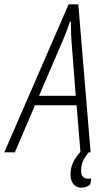

<svg xmlns="http://www.w3.org/2000/svg" viewBox="-65 -706 486 890"><path d="M-45 0 253 -686H298L355 0H308L290 -218H97L4 0ZM116 -262H286L268 -495Q267 -508 266 -522.5Q265 -537 264.5 -552Q264 -567 264 -581Q264 -595 264 -605H259Q255 -591 247.5 -572Q240 -553 232 -532.5Q224 -512 216 -495ZM313 164Q299 164 287.5 157.5Q276 151 269 137Q262 123 262 101Q262 77 270 56.5Q278 36 291 18.5Q304 1 317 -12H354L353 -8Q343 3 327 26.5Q311 50 311 87Q311 103 318.5 112.5Q326 122 343 122H358L353 150Q343 158 332 161Q321 164 313 164Z"/></svg>

Font: Archivo ExtraCondensed Thin
Style: Italic
Weight: 250
Width: 2
Italic angle: -10°
Designer: Hector Gatti
Foundry: Omnibus-Type
Version: Version 2.001